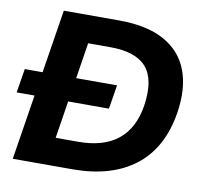

<svg xmlns="http://www.w3.org/2000/svg" viewBox="-82 -790 931 875"><g transform="rotate(10 384.0 -352.5)"><path d="M0 0ZM0 0ZM32 0 144 -705H399Q530 -705 610.5 -660Q691 -615 721.5 -532Q752 -449 734 -336Q707 -169 597.5 -84.5Q488 0 308 0ZM208 -128H312Q546 -128 580 -343Q598 -465 549 -521.5Q500 -578 381 -578H279ZM-3 -301 15 -412H442L424 -301Z"/></g></svg>

Font: Winston
Style: Bold Italic
Weight: 700
Italic angle: -9°
Designer: Original fonts by Vernon Adams / Changes by Cristiano Sobral
Foundry: Original fonts by Vernon Adams / Changes by Cristiano Sobral
Version: Version 2.503;July 17, 2020;FontCreator 13.0.0.2655 64-bit